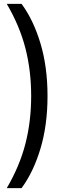

<svg xmlns="http://www.w3.org/2000/svg" viewBox="-20 -810 350 998"><path d="M92 -790Q154 -706 190.5 -584Q227 -462 227 -311Q227 -160 190.5 -38Q154 84 92 168H15Q82 54 112 -62.5Q142 -179 142 -311Q142 -443 112 -559.5Q82 -676 15 -790Z"/></svg>

Font: CBA Beacon Sans
Style: Regular
Weight: 400
Designer: Wei Huang
Foundry: Wei Huang
Version: Version 1.002